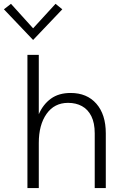

<svg xmlns="http://www.w3.org/2000/svg" viewBox="-35 -960 648 980"><path d="M505 0H448.5V-279.5Q448.5 -332.5 431.2 -367Q414 -401.5 383.5 -418.2Q353 -435 312.5 -435Q242.5 -435 202.8 -379Q163 -323 163 -230.5V0H105V-680H163V-377Q185 -427.5 225 -456.5Q265 -485.5 325.5 -485.5Q409 -485.5 457 -430.5Q505 -375.5 505 -279.5ZM134 -756 -15 -912.5 21 -940.5 134 -815.5 248.5 -940.5 283 -912.5Z"/></svg>

Font: Betina Sans Light
Style: Regular
Weight: 300
Designer: Jonathan Pinhorn (font) & Cristiano Sobral (main changes)
Version: Version 2.001;October 6, 2020;FontCreator 13.0.0.2681 64-bit